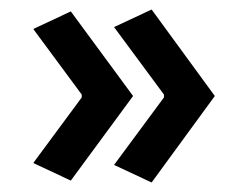

<svg xmlns="http://www.w3.org/2000/svg" viewBox="-20 -453 519 404"><path d="M220 -106 325 -248V-254L220 -396L299 -433L432 -251L299 -69ZM50 -110 152 -248V-254L50 -392L129 -429L260 -251L129 -73Z"/></svg>

Font: Athiti SemiBold
Style: Regular
Weight: 600
Designer: CadsonDemak Team
Foundry: CadsonDemak
Version: Version 1.033